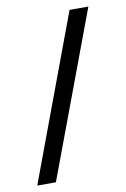

<svg xmlns="http://www.w3.org/2000/svg" viewBox="-76 -690 484 737"><g transform="rotate(-10 165.5 -321.5)"><path d="M248 -642.6H321.3L81.5 0H8.8Z"/></g></svg>

Font: Khula Regular
Style: Regular
Weight: 400
Designer: Erin McLaughlin, Steve Matteson
Version: Version 1.000;PS 1.0;hotconv 1.0.72;makeotf.lib2.5.5900